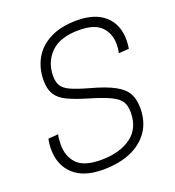

<svg xmlns="http://www.w3.org/2000/svg" viewBox="-134 -832 869 954"><g transform="rotate(-20 300.0 -355.0)"><path d="M249 16Q147 16 93.5 -34Q40 -84 40 -167Q40 -199 46 -222L99 -226Q96 -218 94.5 -203Q93 -188 93 -173Q93 -110 130 -71.5Q167 -33 256 -33Q355 -33 415 -76.5Q475 -120 475 -205Q475 -239 462.5 -261Q450 -283 411 -302Q372 -321 293 -344Q233 -362 195 -380.5Q157 -399 139.5 -427.5Q122 -456 122 -501Q122 -565 150.5 -616Q179 -667 236.5 -696.5Q294 -726 379 -726Q474 -726 526 -679.5Q578 -633 578 -551Q578 -539 577 -527Q576 -515 574 -505L520 -501Q525 -522 525 -547Q525 -604 489.5 -640.5Q454 -677 371 -677Q272 -677 223 -628.5Q174 -580 174 -505Q174 -475 185.5 -455Q197 -435 229.5 -420Q262 -405 323 -388Q405 -366 449.5 -341.5Q494 -317 510.5 -285.5Q527 -254 527 -210Q527 -138 492.5 -87.5Q458 -37 395.5 -10.5Q333 16 249 16Z"/></g></svg>

Font: Geist Mono ExtraLight
Style: Italic
Weight: 200
Italic angle: -12°
Monospace: yes
Designer: Basement.studio, Andrés Briganti, Mateo Zaragoza
Foundry: Basement.studio, Vercel, Andrés Briganti, Guido Ferreyra, Mateo Zaragoza
Version: Version 1.500; ttfautohint (v1.8.4.7-5d5b)